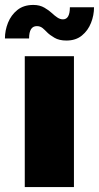

<svg xmlns="http://www.w3.org/2000/svg" viewBox="-64 -759 402 779"><path d="M36.5 0V-531H236V0ZM317.5 -729.5Q317.5 -697 305.2 -666Q293 -635 268.2 -614.8Q243.5 -594.5 205.5 -594.5Q176 -594.5 157 -605.8Q138 -617 128 -627Q117 -638.5 107.8 -645.8Q98.5 -653 85.5 -653Q54 -653 54 -603H-44Q-44 -635.5 -31.5 -666.8Q-19 -698 6.5 -718.5Q32 -739 71.5 -739Q97.5 -739 116.8 -727.5Q136 -716 147 -705.5Q158 -695 169 -687.8Q180 -680.5 191.5 -680.5Q219.5 -680.5 219.5 -729.5Z"/></svg>

Font: Epilogue Black
Style: Regular
Weight: 900
Designer: Tyler Finck
Foundry: Etcetera Type Co
Version: Version 2.111; ttfautohint (v1.8.3)